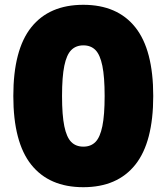

<svg xmlns="http://www.w3.org/2000/svg" viewBox="-20 -770 694 800"><path d="M35.5 -370Q35.5 -562.5 110.2 -656.2Q185 -750 327 -750Q469 -750 543.8 -656.2Q618.5 -562.5 618.5 -370Q618.5 -177.5 543.8 -83.8Q469 10 327 10Q185 10 110.2 -83.8Q35.5 -177.5 35.5 -370ZM416 -370Q416 -449.5 406.5 -495.8Q397 -542 377.8 -561.5Q358.5 -581 327.5 -581Q296.5 -581 277 -561.5Q257.5 -542 248 -496Q238.5 -450 238.5 -370Q238.5 -290 248 -244Q257.5 -198 276.8 -178.5Q296 -159 327.5 -159Q358.5 -159 377.8 -178.5Q397 -198 406.5 -244.2Q416 -290.5 416 -370Z"/></svg>

Font: Encode Sans SemiCondensed Black
Style: Regular
Weight: 900
Width: 4
Designer: Multiple Designers
Foundry: Impallari Type
Version: Version 2.000